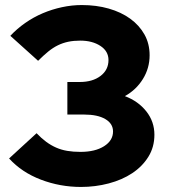

<svg xmlns="http://www.w3.org/2000/svg" viewBox="-20 -731 669 761"><path d="M592 -197Q592 -148 568 -109.5Q544 -71 504 -44.5Q464 -18 411 -4Q358 10 301 10Q218 10 142 -19Q66 -48 16 -103Q43 -128 70.5 -153Q98 -178 125 -203Q144 -183 163 -169Q182 -155 202.5 -146Q223 -137 246.5 -133Q270 -129 299 -129Q357 -129 392.5 -151.5Q428 -174 428 -210Q428 -241 397.5 -259Q367 -277 313 -277H247V-406H296Q347 -406 378.5 -430Q410 -454 410 -493Q410 -528 378 -549Q346 -570 298 -570Q272 -570 250.5 -565.5Q229 -561 209.5 -551.5Q190 -542 171 -526.5Q152 -511 131 -490Q103 -515 76 -539.5Q49 -564 21 -589Q47 -617 80 -640Q113 -663 149.5 -678.5Q186 -694 225.5 -702.5Q265 -711 304 -711Q362 -711 411 -697Q460 -683 496 -657Q532 -631 552.5 -594.5Q573 -558 573 -512Q573 -461 546.5 -418Q520 -375 475 -350Q528 -330 560 -289.5Q592 -249 592 -197Z"/></svg>

Font: Rosa Sans Black
Style: Regular
Weight: 900
Designer: Pentagram / MCKL
Foundry: Pentagram / MCKL
Version: Version 1.005;September 16, 2019;FontCreator 11.5.0.2425 64-